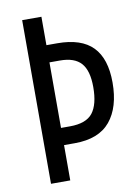

<svg xmlns="http://www.w3.org/2000/svg" viewBox="-82 -770 600 825"><g transform="rotate(-10 218.0 -357.0)"><path d="M409 -383Q409 -275 359 -214.5Q309 -154 204 -154H157V0H73V-714H157V-590H204Q309 -590 359 -538.5Q409 -487 409 -383ZM196 -229Q267 -229 295.5 -265.5Q324 -302 324 -378Q324 -450 295 -482.5Q266 -515 203 -515H157V-229Z"/></g></svg>

Font: Noto Sans Oriya ExtCond
Style: Regular
Weight: 400
Width: 2
Designer: Amélie Bonet and Sol Matas
Foundry: Google LLC
Version: Version 2.006; ttfautohint (v1.8.4.7-5d5b)